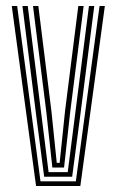

<svg xmlns="http://www.w3.org/2000/svg" viewBox="-20 -620 389 640"><path d="M100.2 0 19.2 -600H37.2L115 -15.5H232.8L311.8 -600H329.5L247.8 0ZM127.2 -30.8 100.8 -234.2 54.8 -600H72.5L117.8 -239L142 -46.2H205.8L230.5 -239.8L276.5 -600H294.2L247.5 -234.8L220.5 -30.8ZM154.5 -61.5 134.8 -243.5 90 -600H107.8L151.5 -248.5L169.2 -77H178.8L196.8 -249.8L241 -600H258.8L213.8 -245L193.5 -61.5Z"/></svg>

Font: Big Shoulders Inline Display SemiBold
Style: Regular
Weight: 600
Designer: Patric King
Foundry: XO Type Co
Version: Version 1.000